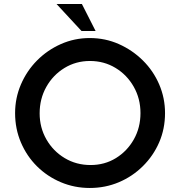

<svg xmlns="http://www.w3.org/2000/svg" viewBox="-20 -926 895 954"><path d="M55 -364Q55 -439 84 -506.5Q113 -574 164 -625.5Q215 -677 282.5 -707Q350 -737 426 -737Q503 -737 570.5 -707Q638 -677 690 -625.5Q742 -574 771 -506.5Q800 -439 800 -364Q800 -286 771 -219Q742 -152 690 -100.5Q638 -49 570.5 -20.5Q503 8 426 8Q350 8 282.5 -20.5Q215 -49 164 -99.5Q113 -150 84 -218Q55 -286 55 -364ZM177 -363Q177 -292 210.5 -233.5Q244 -175 301.5 -140.5Q359 -106 430 -106Q500 -106 556 -140.5Q612 -175 645 -233.5Q678 -292 678 -364Q678 -436 644.5 -495Q611 -554 554 -588.5Q497 -623 427 -623Q357 -623 300 -588Q243 -553 210 -494Q177 -435 177 -363ZM261 -906H387L455 -772H385Z"/></svg>

Font: Reem Kufi Fun Medium
Style: Regular
Weight: 500
Designer: Khaled Hosny
Version: Version 1.005